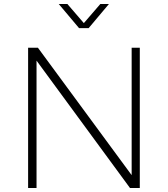

<svg xmlns="http://www.w3.org/2000/svg" viewBox="-20 -937 837 957"><path d="M272.9 -917H315.9L397.9 -821.8L480 -917H522.9L421.9 -796.9H374ZM676.8 0H627.9L162.1 -634.8V0H120.1V-699.2H168.9L636.2 -64V-699.2H676.8Z"/></svg>

Font: Montserrat Ultra Light
Style: Regular
Weight: 200
Designer: Julieta Ulanovsky
Foundry: Julieta Ulanovsky
Version: Version 3.001;PS 003.001;hotconv 1.0.70;makeotf.lib2.5.58329